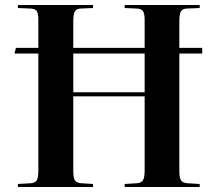

<svg xmlns="http://www.w3.org/2000/svg" viewBox="-20 -750 873 770"><path d="M51.8 0V-12.2L103 -15.1Q121.6 -16.6 127.7 -27.3Q133.8 -38.1 133.8 -67.9V-535.2H38.1L43.9 -558.1H133.8V-669.9Q133.8 -696.3 127.2 -705.8Q120.6 -715.3 100.1 -715.8L51.8 -717.8V-730H353V-717.8L304.2 -715.8Q286.6 -715.3 280.3 -704.1Q273.9 -692.9 273.9 -665V-558.1H560.1V-669.9Q560.1 -695.3 553.5 -705.3Q546.9 -715.3 526.9 -715.8L480 -717.8V-730H780.8V-717.8L730 -715.8Q711.9 -715.3 705.6 -704.3Q699.2 -693.4 699.2 -665V-558.1H791V-535.2H699.2V-64Q699.2 -37.1 705.8 -26.9Q712.4 -16.6 731.9 -15.1L780.8 -12.2V0H480V-12.2L528.8 -15.1Q547.4 -16.6 553.7 -27.6Q560.1 -38.6 560.1 -67.9V-363.8H273.9V-64Q273.9 -36.6 280.5 -26.6Q287.1 -16.6 306.2 -15.1L353 -12.2V0ZM273.9 -379.9H560.1V-535.2H273.9Z"/></svg>

Font: Display Semibold
Style: Regular
Weight: 600
Designer: Latin by Veronika Burian and Jose Scaglione. Greek by Irene Vlachou. Cyrillic by Vera Evstafieva.
Foundry: TypeTogether
Version: Version 3.002